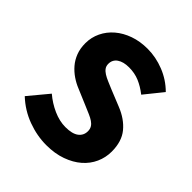

<svg xmlns="http://www.w3.org/2000/svg" viewBox="-186 -790 928 928"><g transform="rotate(45 278.0 -326.0)"><path d="M276 12Q212 12 148.5 -11.5Q85 -35 35 -82L119 -183Q154 -153 196.5 -134Q239 -115 280 -115Q326 -115 348.5 -132Q371 -149 371 -178Q371 -193 364.5 -204Q358 -215 345.5 -223.5Q333 -232 315.5 -239.5Q298 -247 277 -256L192 -292Q167 -302 143.5 -318Q120 -334 101.5 -355.5Q83 -377 72 -405.5Q61 -434 61 -470Q61 -510 78 -545.5Q95 -581 126 -607.5Q157 -634 199.5 -649Q242 -664 293 -664Q350 -664 405.5 -642Q461 -620 503 -578L428 -485Q396 -510 364 -523.5Q332 -537 293 -537Q255 -537 232.5 -521.5Q210 -506 210 -478Q210 -463 217.5 -452.5Q225 -442 238.5 -433.5Q252 -425 270 -417.5Q288 -410 309 -401L393 -367Q453 -343 487.5 -301Q522 -259 522 -190Q522 -149 505.5 -112.5Q489 -76 457.5 -48.5Q426 -21 380 -4.5Q334 12 276 12Z"/></g></svg>

Font: Giro Regular
Style: Bold
Weight: 700
Designer: Paul D. Hunt
Foundry: Adobe Systems Incorporated
Version: Version 1.000;PS 1.0;hotconv 1.0.88;makeotf.lib2.5.647800